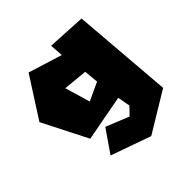

<svg xmlns="http://www.w3.org/2000/svg" viewBox="-152 -524 777 777"><g transform="rotate(-45 237.0 -135.5)"><path d="M171 -246 275 -236 281 -174 203 -138ZM111 -396 0 -223 98 -30 295 -67 305 -13 274 19 175 -21 108 76 280 137 452 33 417 -399 252 -408 256 -351Z"/></g></svg>

Font: Super Mario
Style: Regular
Weight: 400
Version: Version 1.0